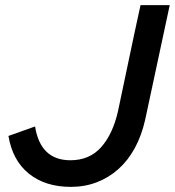

<svg xmlns="http://www.w3.org/2000/svg" viewBox="-20 -720 683 750"><path d="M547 -252Q533 -190 506.5 -141.5Q480 -93 442.5 -59.5Q405 -26 358 -8Q311 10 257 10Q157 10 93 -41.5Q29 -93 13 -189Q39 -198 65 -207.5Q91 -217 117 -226Q138 -94 255 -94Q330 -94 375.5 -145.5Q421 -197 441 -286Q463 -389 484.5 -492.5Q506 -596 529 -700H643Q619 -587 595 -476Q571 -365 547 -252Z"/></svg>

Font: Rosa Sans Medium
Style: Italic
Weight: 500
Italic angle: -12°
Designer: Pentagram / MCKL
Foundry: Pentagram / MCKL
Version: Version 1.005;September 16, 2019;FontCreator 11.5.0.2425 64-